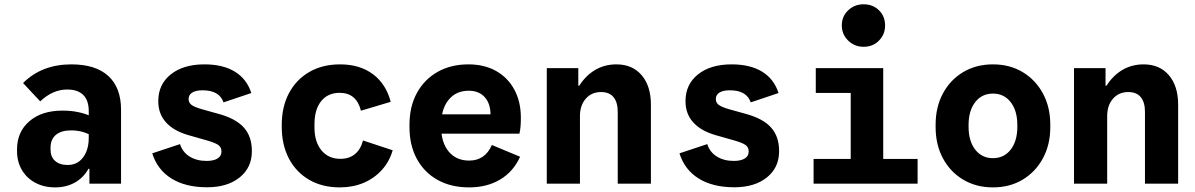

<svg xmlns="http://www.w3.org/2000/svg" viewBox="-20 -836 5440 874"><path d="M231.5 17Q180 17 140.8 -4Q101.5 -25 79.5 -62.5Q57.5 -100 57.5 -149V-155.5Q57.5 -236 113.8 -284.2Q170 -332.5 264 -332.5Q302.5 -332.5 335.2 -325.8Q368 -319 396 -306V-218.5Q356 -242.5 303.5 -242.5Q258.5 -242.5 234.2 -222Q210 -201.5 210 -163V-156Q210 -122 230.8 -103.5Q251.5 -85 289 -85Q317.5 -85 338.8 -100.2Q360 -115.5 372 -143.2Q384 -171 384 -207.5V-330Q384 -379 359 -403.8Q334 -428.5 285.5 -428.5Q220 -428.5 163 -374.5L85 -458Q170 -543 305 -543Q415.5 -543 473.2 -490Q531 -437 531 -336.5V0H387V-67.5H382.5Q360 -27 320.8 -5Q281.5 17 231.5 17Z M922.5 16.5Q825 16.5 760.8 -23.2Q696.5 -63 673 -138L799.5 -180Q811 -143.5 843 -123.5Q875 -103.5 920.5 -103.5Q952.5 -103.5 970.2 -114.5Q988 -125.5 988 -145.5V-147.5Q988 -166 973 -176.5Q958 -187 912.5 -199.5L837 -221Q771 -240 735.8 -278.8Q700.5 -317.5 700.5 -375V-376Q700.5 -452 757.5 -497.5Q814.5 -543 910.5 -543Q995 -543 1049.2 -509.8Q1103.5 -476.5 1124 -412.5L997.5 -370Q978.5 -425 902.5 -425Q872 -425 855.2 -414.8Q838.5 -404.5 838.5 -385.5V-385Q838.5 -368.5 851.8 -358.5Q865 -348.5 900 -338.5L975.5 -317.5Q1054 -296 1090.2 -255.2Q1126.5 -214.5 1126.5 -149V-147Q1126.5 -73 1070.8 -28.2Q1015 16.5 922.5 16.5Z M1527 17Q1447 17 1387.5 -17.5Q1328 -52 1295.2 -114.2Q1262.5 -176.5 1262.5 -259.5V-267Q1262.5 -350 1295.5 -412Q1328.5 -474 1388.2 -508.5Q1448 -543 1528 -543Q1618 -543 1677.8 -498.2Q1737.5 -453.5 1758.5 -372.5L1623 -332Q1613 -372.5 1588.8 -393Q1564.5 -413.5 1526 -413.5Q1472.5 -413.5 1442 -375.5Q1411.5 -337.5 1411.5 -270.5V-255.5Q1411.5 -190.5 1443.2 -151.8Q1475 -113 1529 -113Q1569.5 -113 1595.5 -134.2Q1621.5 -155.5 1632.5 -196.5L1767.5 -152Q1752.5 -100 1718 -62Q1683.5 -24 1634.8 -3.5Q1586 17 1527 17Z M2115.5 17Q2033 17 1972 -17Q1911 -51 1877.5 -112.8Q1844 -174.5 1844 -257.5V-268.5Q1844 -351 1877.8 -412.8Q1911.5 -474.5 1972 -508.8Q2032.5 -543 2112.5 -543Q2184.5 -543 2238 -513Q2291.5 -483 2321.2 -428.2Q2351 -373.5 2351 -300Q2351 -278.5 2349.5 -260.2Q2348 -242 2344.5 -227.5H1922.5V-315.5H2213V-312.5Q2213 -364.5 2186.5 -393.8Q2160 -423 2113.5 -423Q2055.5 -423 2021.8 -381.2Q1988 -339.5 1988 -266.5V-259.5Q1988 -188 2022.2 -146.5Q2056.5 -105 2115.5 -105Q2188 -105 2219 -176L2347.5 -122.5Q2317.5 -55.5 2257.5 -19.2Q2197.5 17 2115.5 17Z M2469 0V-526H2612.5V-446H2617Q2646.5 -492.5 2689.5 -517.8Q2732.5 -543 2786 -543Q2859 -543 2901 -493.5Q2943 -444 2943 -360V0H2792V-327Q2792 -370 2773 -393.5Q2754 -417 2716 -417Q2673 -417 2646.5 -386.8Q2620 -356.5 2620 -307.5V0Z M3322.5 16.5Q3225 16.5 3160.8 -23.2Q3096.5 -63 3073 -138L3199.5 -180Q3211 -143.5 3243 -123.5Q3275 -103.5 3320.5 -103.5Q3352.5 -103.5 3370.2 -114.5Q3388 -125.5 3388 -145.5V-147.5Q3388 -166 3373 -176.5Q3358 -187 3312.5 -199.5L3237 -221Q3171 -240 3135.8 -278.8Q3100.5 -317.5 3100.5 -375V-376Q3100.5 -452 3157.5 -497.5Q3214.5 -543 3310.5 -543Q3395 -543 3449.2 -509.8Q3503.5 -476.5 3524 -412.5L3397.5 -370Q3378.5 -425 3302.5 -425Q3272 -425 3255.2 -414.8Q3238.5 -404.5 3238.5 -385.5V-385Q3238.5 -368.5 3251.8 -358.5Q3265 -348.5 3300 -338.5L3375.5 -317.5Q3454 -296 3490.2 -255.2Q3526.5 -214.5 3526.5 -149V-147Q3526.5 -73 3470.8 -28.2Q3415 16.5 3322.5 16.5Z M3852.5 -40V-526H4000.5V-40ZM3683.5 0V-112.5H4157V0ZM3693.5 -413V-526H3980.5V-413ZM3911.1 -623Q3870 -623 3841 -651.2Q3812 -679.5 3812 -720Q3812 -761.8 3841.1 -789.2Q3870.2 -816.5 3911 -816.5Q3953.5 -816.5 3981.2 -789.2Q4009 -762 4009 -719.8Q4009 -679.5 3981.2 -651.2Q3953.5 -623 3911.1 -623Z M4239 -257.5V-268.5Q4239 -348.5 4272.2 -410.5Q4305.5 -472.5 4364.5 -507.8Q4423.5 -543 4500 -543Q4576.5 -543 4635.2 -507.8Q4694 -472.5 4727.5 -410.5Q4761 -348.5 4761 -268.5V-257.5Q4761 -177.5 4727.5 -115.5Q4694 -53.5 4635.2 -18.2Q4576.5 17 4500 17Q4423.5 17 4364.5 -18.2Q4305.5 -53.5 4272.2 -115.5Q4239 -177.5 4239 -257.5ZM4611 -259.5V-266.5Q4611 -332 4580.8 -371Q4550.5 -410 4500 -410Q4449.5 -410 4419.2 -371Q4389 -332 4389 -266.5V-259.5Q4389 -194 4419.2 -155Q4449.5 -116 4500 -116Q4550.5 -116 4580.8 -155Q4611 -194 4611 -259.5Z M4869 0V-526H5012.5V-446H5017Q5046.5 -492.5 5089.5 -517.8Q5132.5 -543 5186 -543Q5259 -543 5301 -493.5Q5343 -444 5343 -360V0H5192V-327Q5192 -370 5173 -393.5Q5154 -417 5116 -417Q5073 -417 5046.5 -386.8Q5020 -356.5 5020 -307.5V0Z"/></svg>

Font: Google Sans Code
Style: Regular
Weight: 400
Monospace: yes
Designer: Google Sans Code Authors
Foundry: Google LLC
Version: Version 6.000